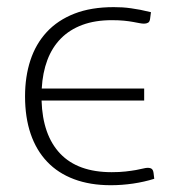

<svg xmlns="http://www.w3.org/2000/svg" viewBox="-20 -526 508 552"><path d="M423.5 -12Q395 -3 362.5 1.8Q330 6.5 298.5 6.5Q239 6.5 193 -10.8Q147 -28 115.8 -60.8Q84.5 -93.5 68.2 -141Q52 -188.5 52 -249Q52 -306 67.5 -353Q83 -400 114.5 -434Q146 -468 194 -486.8Q242 -505.5 307 -505.5Q320 -505.5 332 -504.8Q344 -504 356.8 -502.2Q369.5 -500.5 383.5 -497.8Q397.5 -495 414 -491L411.5 -472Q410.5 -463.5 405.8 -460.8Q401 -458 394 -458Q388.5 -458 380.8 -459.5Q373 -461 362.2 -463Q351.5 -465 336.5 -466.5Q321.5 -468 301.5 -468Q253.5 -468 217 -454.5Q180.5 -441 155.2 -415.5Q130 -390 116.2 -353.5Q102.5 -317 100 -271.5H394.5V-237H99.5Q102.5 -137.5 153.2 -84.2Q204 -31 301 -31Q324 -31 341.2 -33Q358.5 -35 371 -37.2Q383.5 -39.5 391.5 -41.5Q399.5 -43.5 404.5 -43.5Q413 -43.5 416.8 -40Q420.5 -36.5 421.5 -28.5Z"/></svg>

Font: Lato 2
Style: Regular
Weight: 300
Designer: Lukasz Dziedzic with Adam Twardoch and Botio Nikoltchev
Foundry: tyPoland Lukasz Dziedzic
Version: Version 2.015; 2015-08-06; http://www.latofonts.com/